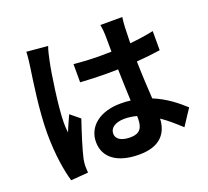

<svg xmlns="http://www.w3.org/2000/svg" viewBox="-138 -955 1277 1178"><g transform="rotate(-20 500.0 -366.5)"><path d="M283 -772 145 -784C144 -752 139 -714 135 -686C124 -609 94 -420 94 -269C94 -133 113 -19 134 51L247 42C246 28 245 11 245 1C245 -10 247 -32 250 -46C262 -100 294 -202 322 -284L261 -334C246 -300 229 -266 216 -231C213 -251 212 -276 212 -296C212 -396 245 -616 260 -683C263 -701 275 -752 283 -772ZM649 -181V-163C649 -104 628 -72 567 -72C514 -72 474 -89 474 -130C474 -168 512 -192 569 -192C596 -192 623 -188 649 -181ZM771 -783H628C632 -763 635 -732 635 -717L636 -606L566 -605C506 -605 448 -608 391 -614V-495C450 -491 507 -489 566 -489L637 -490C638 -419 642 -346 644 -284C624 -287 602 -288 579 -288C443 -288 357 -218 357 -117C357 -12 443 46 581 46C717 46 771 -22 776 -118C816 -91 856 -56 898 -17L967 -122C919 -166 856 -217 773 -251C769 -319 764 -399 762 -496C817 -500 869 -506 917 -513V-638C869 -628 817 -620 762 -615C763 -659 764 -696 765 -718C766 -740 768 -764 771 -783Z"/></g></svg>

Font: Noto Sans CJK TC
Style: Bold
Weight: 700
Designer: Ryoko NISHIZUKA 西塚涼子 (kana, bopomofo & ideographs); Paul D. Hunt (Latin, Greek & Cyrillic); Sandoll Communications 산돌커뮤니
Foundry: Adobe
Version: Version 2.004;hotconv 1.0.118;makeotfexe 2.5.65603